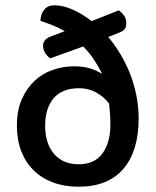

<svg xmlns="http://www.w3.org/2000/svg" viewBox="-20 -693 590 727"><path d="M390 -553Q414 -524 435 -489.5Q456 -455 471.5 -416Q487 -377 496 -333.5Q505 -290 505 -245Q505 -121 447 -53.5Q389 14 277 14Q224 14 181 -2Q138 -18 107.5 -48Q77 -78 60.5 -120.5Q44 -163 44 -217Q44 -275 62.5 -317Q81 -359 111 -387Q141 -415 180 -428.5Q219 -442 261 -442Q293 -442 319 -434.5Q345 -427 367 -413Q352 -443 335 -468.5Q318 -494 295 -517L170 -472Q159 -480 151 -492.5Q143 -505 143 -520Q143 -543 170 -554L225 -575Q203 -588 180 -597Q157 -606 133 -614Q134 -640 147.5 -656.5Q161 -673 186 -673Q218 -673 254.5 -657Q291 -641 327 -613L430 -654Q441 -646 449.5 -634.5Q458 -623 458 -606Q458 -589 451 -581.5Q444 -574 430 -569ZM398 -222Q398 -244 396.5 -263.5Q395 -283 393 -301Q372 -328 343 -343.5Q314 -359 280 -359Q215 -359 183 -321Q151 -283 151 -217Q151 -150 184.5 -110.5Q218 -71 278 -71Q338 -71 368 -112Q398 -153 398 -222Z"/></svg>

Font: Baloo 2 Medium
Style: Regular
Weight: 500
Designer: Sarang Kulkarni and Ek Type
Foundry: Ek Type
Version: Version 1.640;hotconv 1.0.111;makeotfexe 2.5.65597; ttfautoh